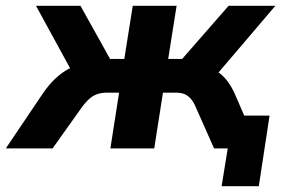

<svg xmlns="http://www.w3.org/2000/svg" viewBox="-68 -511 989 661"><path d="M695 130 716 0H672L690 -113H860L823 130ZM-48 0 80 -190Q100 -219 121.5 -239.5Q143 -260 166 -272.5Q189 -285 215 -288L193 -240L56 -491H209L311 -308H360L389 -491H540L511 -308H559L719 -491H880L666 -240L629 -282Q657 -279 678.5 -265.5Q700 -252 715.5 -231Q731 -210 742 -184L822 0H669L606 -142Q598 -161 588 -172Q578 -183 566 -187.5Q554 -192 537 -192H493L463 0H312L342 -192H300Q283 -192 268.5 -187.5Q254 -183 241.5 -172.5Q229 -162 214 -142L113 0Z"/></svg>

Font: Nunito Sans 12pt ExtraBold
Style: Italic
Weight: 800
Italic angle: -9°
Designer: Vernon Adams
Foundry: Vernon Adams
Version: Version 3.101;gftools[0.9.27]